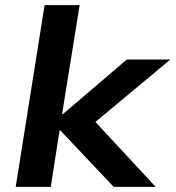

<svg xmlns="http://www.w3.org/2000/svg" viewBox="-20 -725 681 745"><path d="M41 0 153 -705H289L221 -283H225L472 -494H641L325 -231V-279L584 0H421L215 -218H211L177 0Z"/></svg>

Font: Nunito Sans 10pt SemiExpanded
Style: Bold Italic
Weight: 700
Width: 6
Italic angle: -9°
Designer: Vernon Adams
Foundry: Vernon Adams
Version: Version 3.101;gftools[0.9.27]